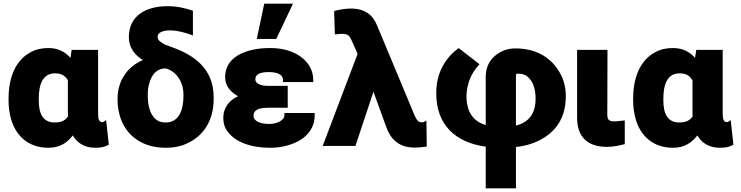

<svg xmlns="http://www.w3.org/2000/svg" viewBox="-20 -802 4073 1055"><path d="M27 -250C27 -213 32 -179 41 -147C66 -60 132 10 246 10C310 10 350 -19 380 -58C403 -17 444 10 504 10C534 10 556 6 578 -7L563 -142L546 -131H542C524 -131 519 -147 519 -180V-528H374L367 -484C340 -515 302 -538 247 -538C212 -538 180 -532 152 -517C67 -474 27 -379 27 -260ZM193 -251V-260C193 -335 213 -399 282 -399C320 -399 338 -385 353 -361V-179C353 -173 354 -168 354 -163C340 -142 320 -129 281 -129C214 -129 193 -180 193 -251Z M626 -251C626 -214 633 -180 644 -148C679 -55 762 10 891 10C931 10 968 4 1001 -11C1093 -49 1154 -135 1154 -257V-267C1154 -426 1046 -501 916 -546C899 -552 885 -557 877 -562V-563C859 -573 846 -582 846 -600C846 -622 873 -635 913 -635C955 -635 991 -624 1024 -613L1040 -607V-743C998 -757 957 -768 900 -768C785 -768 688 -718 688 -598C688 -538 723 -498 765 -472C688 -440 626 -366 626 -260ZM792 -274V-284C792 -304 794 -322 799 -339C811 -387 836 -425 890 -426C904 -423 916 -417 929 -408C962 -384 988 -340 988 -284V-274C988 -194 961 -129 891 -129C874 -129 859 -132 847 -139C811 -160 792 -209 792 -274Z M1207 -154C1207 -128 1213 -103 1228 -83C1271 -20 1361 10 1465 10C1528 10 1588 -7 1629 -32C1672 -58 1709 -102 1709 -168V-181H1543V-168C1543 -162 1541 -159 1538 -153C1525 -134 1497 -121 1457 -121C1411 -121 1373 -136 1373 -166C1373 -200 1405 -210 1458 -210H1561V-330H1458C1411 -330 1383 -342 1383 -367C1383 -397 1416 -406 1457 -406C1501 -406 1535 -393 1535 -364V-351H1701V-364C1701 -391 1694 -416 1681 -438C1642 -502 1563 -538 1465 -538C1429 -538 1396 -535 1366 -528C1291 -511 1217 -469 1217 -378C1217 -328 1249 -295 1288 -273C1243 -253 1207 -214 1207 -154ZM1391 -588H1498L1590 -782H1432Z M1753 0H1933L2032 -298L2101 -108C2124 -41 2168 9 2259 9H2260C2282 8 2300 7 2314 5L2325 3L2323 -139L2306 -130H2295C2275 -130 2266 -150 2256 -173L2052 -662C2029 -719 1986 -755 1908 -755C1879 -755 1850 -750 1826 -744L1816 -741L1820 -613L1833 -614C1843 -615 1850 -616 1860 -616C1891 -616 1901 -606 1912 -580L1945 -506Z M2377 -290C2377 -115 2483 -19 2649 4V233H2815V6C2861 1 2904 -11 2938 -28C3029 -72 3089 -149 3089 -273C3089 -321 3078 -363 3059 -397C3016 -477 2937 -536 2811 -536C2788 -536 2767 -532 2747 -524C2693 -502 2649 -455 2649 -380V-115C2581 -135 2543 -185 2543 -278C2547 -349 2571 -399 2606 -439L2615 -449L2500 -538C2430 -486 2377 -406 2377 -290ZM2815 -112V-384C2815 -397 2816 -397 2828 -397C2843 -397 2857 -394 2868 -388C2903 -368 2923 -322 2923 -260C2923 -175 2883 -129 2815 -112Z M3151 -155C3151 -51 3207 5 3315 5C3355 5 3382 -3 3413 -10V-140L3380 -137C3373 -136 3367 -135 3359 -135C3325 -135 3317 -143 3317 -175L3318 -528H3151Z M3459 -250C3459 -213 3464 -179 3473 -147C3498 -60 3564 10 3678 10C3742 10 3782 -19 3812 -58C3835 -17 3876 10 3936 10C3966 10 3988 6 4010 -7L3995 -142L3978 -131H3974C3956 -131 3951 -147 3951 -180V-528H3806L3799 -484C3772 -515 3734 -538 3679 -538C3644 -538 3612 -532 3584 -517C3499 -474 3459 -379 3459 -260ZM3625 -251V-260C3625 -335 3645 -399 3714 -399C3752 -399 3770 -385 3785 -361V-179C3785 -173 3786 -168 3786 -163C3772 -142 3752 -129 3713 -129C3646 -129 3625 -180 3625 -251Z"/></svg>

Font: Asimov Pro
Style: Ult
Weight: 900
Designer: Google
Version: Version 2.000980; 2014